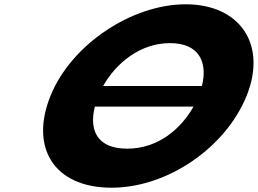

<svg xmlns="http://www.w3.org/2000/svg" viewBox="-20 -860 1202 895"><path d="M921.2 -459H460.7C520.1 -564.9 632.8 -659 772.3 -659C912.8 -659 947.9 -564.9 921.2 -459ZM422.1 -363H882C823.4 -258.7 716 -167 573.5 -167C427.2 -167 395.9 -258.7 422.1 -363ZM215.3 -413C117.9 -172 231.6 15 500 15C760.7 15 1032 -172 1129.4 -413C1226.8 -654 1097.3 -840 845.4 -840C595.7 -840 312.7 -654 215.3 -413Z"/></svg>

Font: Hussar
Style: BdWideOblFour
Weight: 700
Foundry: Cannot Into Space Fonts
Version: Version 2.00